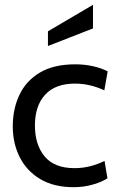

<svg xmlns="http://www.w3.org/2000/svg" viewBox="-20 -767 494 797"><path d="M286 10Q203 10 146.8 -23.8Q90.5 -57.5 61.8 -114.8Q33 -172 33 -242Q33 -315 60.8 -373.5Q88.5 -432 146 -466Q203.5 -500 293 -500Q331.5 -500 365.8 -492.2Q400 -484.5 427 -471L413 -392Q385.5 -405 354.8 -412.5Q324 -420 291 -420Q210 -420 167.5 -374Q125 -328 125 -246Q125 -166 165.5 -117.5Q206 -69 289 -69Q323 -69 354.2 -77Q385.5 -85 414 -99L426 -27Q406 -13 367.5 -1.5Q329 10 286 10ZM179 -576V-637L366 -747V-649Z"/></svg>

Font: Cabin Resolve
Style: Regular-Resolve
Weight: 400
Designer: Pablo Impallari
Foundry: Pablo Impallari. http://www.impallari.com Igino Marini. http://www.ikern.com
Version: Version 3.001